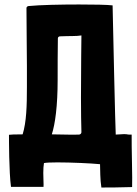

<svg xmlns="http://www.w3.org/2000/svg" viewBox="-20 -732 609 856"><path d="M20 -131C20 -113 20 36 29 101H174C175 90 173 64 173 39C173 22 174 6 176 -5C185 -7 207 -8 236 -8C297 -8 385 -4 426 0C427 26 426 67 432 104C454 104 518 104 569 102C571 73 566 -86 567 -132C545 -131 552 -134 533 -134C525 -134 514 -133 496 -132C494 -160 484 -614 482 -708C458 -711 398 -712 332 -712C250 -712 157 -710 107 -705C102 -704 98 -701 98 -696C98 -594 100 -524 100 -438C100 -405 100 -374 100 -344C100 -260 98 -189 81 -133C44 -133 27 -132 20 -131ZM211 -133C226 -179 237 -260 237 -376C237 -421 237 -513 238 -561C238 -566 242 -570 248 -570C290 -572 321 -570 343 -574C343 -568 341 -423 341 -297C341 -234 342 -176 343 -143C343 -137 339 -133 333 -132C310 -131 265 -132 211 -133Z"/></svg>

Font: HEYCLAY
Style: Regular
Weight: 400
Designer: Marcelo Magalhaes
Foundry: Marcelo Magalhães
Version: Version 1.300;hotconv 1.0.109;makeotfexe 2.5.65596